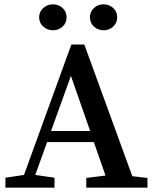

<svg xmlns="http://www.w3.org/2000/svg" viewBox="-20 -868 709 888"><path d="M397 -262 308 -517 216 -262ZM662 -45V0H379V-45L468 -56L414 -211H198L143 -59L232 -46V0H5V-46L91 -59L310 -662H370L592 -53ZM225 -728Q199 -728 180 -745Q161 -762 161 -788Q161 -814 180 -831Q199 -848 225 -848Q251 -848 269.5 -831Q288 -814 288 -788Q288 -762 269.5 -745Q251 -728 225 -728ZM459 -728Q433 -728 414.5 -745Q396 -762 396 -788Q396 -814 414.5 -831Q433 -848 459 -848Q485 -848 503.5 -831Q522 -814 522 -788Q522 -762 503.5 -745Q485 -728 459 -728Z"/></svg>

Font: Source Serif Pro Semibold
Style: Regular
Weight: 600
Designer: Frank Grießhammer
Foundry: Adobe Systems Incorporated
Version: Version 1.014;PS Version 1.0;hotconv 1.0.73;makeotf.lib2.5.5